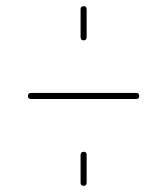

<svg xmlns="http://www.w3.org/2000/svg" viewBox="-20 -600 540 620"><path d="M259.8 -9.8Q259.8 0 250 0Q240.2 0 240.2 -9.8V-99.6Q240.2 -109.4 250 -109.9Q259.8 -110.4 259.8 -99.6ZM240.2 -480.5V-570.3Q240.2 -580.1 250 -580.1Q259.8 -580.1 259.8 -570.3V-480.5Q259.8 -469.7 250 -469.7Q240.2 -469.7 240.2 -480.5ZM80.1 -280.3Q70.3 -280.3 70.3 -290Q70.3 -299.8 80.1 -299.8H419.9Q429.7 -299.8 429.7 -290Q429.7 -280.3 419.9 -280.3Z"/></svg>

Font: Rounded-X Mgen+ 1m thin
Style: Regular
Weight: 100
Designer: [Source Han Sans]
Ryoko NISHIZUKA  (kana & ideographs); Paul D. Hunt (Latin, Greek & Cyrillic); Wenlong ZHANG  (bopomofo
Version: Version 1.059.20150602